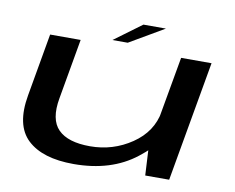

<svg xmlns="http://www.w3.org/2000/svg" viewBox="-78 -812 1125 920"><g transform="rotate(10 484.5 -352.0)"><path d="M682 0H798.5L901.5 -585H753.5L674.5 -139.5ZM264.5 -586H116L62.5 -281Q36 -132 109.2 -63.2Q182.5 5.5 334 5.5Q516.5 5.5 635.8 -87.8Q755 -181 769 -262.5L706.5 -315.5Q689.5 -215 598.8 -153.5Q508 -92 396.5 -92Q289 -92 241.5 -139.8Q194 -187.5 213 -293ZM414.5 -612H489L657.5 -710.5H548Z"/></g></svg>

Font: Anybody ExtraExpanded Medium
Style: Italic
Weight: 500
Width: 8
Italic angle: -10°
Version: Version 1.113;gftools[0.9.25]